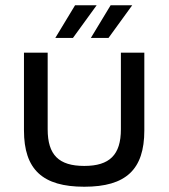

<svg xmlns="http://www.w3.org/2000/svg" viewBox="-20 -700 640 729"><path d="M71 -205C71 -56 142 9 300 9C458 9 528 -56 528 -205V-500H439V-209C439 -112 396 -70 300 -70C203 -70 161 -112 161 -209V-500H71ZM190 -556H257L347 -680H265ZM325 -556H392L482 -680H400Z"/></svg>

Font: LT Wave Mono
Style: Regular
Weight: 400
Designer: Daniel Lyons
Version: Version 2.5 (Glyphs App)